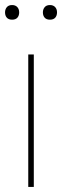

<svg xmlns="http://www.w3.org/2000/svg" viewBox="-42 -741 246 761"><path d="M70 0V-525H92V0ZM156 -663Q142 -663 135 -671Q128 -679 128 -692Q128 -704 135 -712.5Q142 -721 156 -721Q169 -721 176.5 -713Q184 -705 184 -692Q184 -679 177 -671Q170 -663 156 -663ZM6 -663Q-8 -663 -15 -671Q-22 -679 -22 -692Q-22 -704 -15 -712.5Q-8 -721 6 -721Q19 -721 26.5 -713Q34 -705 34 -692Q34 -679 27 -671Q20 -663 6 -663Z"/></svg>

Font: Lexend Thin
Style: Regular
Weight: 100
Designer: Bonnie Shaver-Troup, Thomas Jockin
Foundry: Lexend
Version: Version 1.007; ttfautohint (v1.8.3)